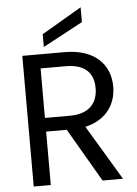

<svg xmlns="http://www.w3.org/2000/svg" viewBox="-61 -973 730 1020"><g transform="rotate(-5 304.0 -463.5)"><path d="M450 -492C450 -415 406 -358 302 -358H168V-622H302C406 -622 450 -572 450 -492ZM278 -285 444 0H553L378 -292C495 -319 544 -403 544 -492C544 -607 467 -697 302 -697H77V0H168V-285ZM195 -802V-734L408 -848V-927Z"/></g></svg>

Font: Matrixport Regular
Style: Regular
Weight: 400
Designer: Ninad Kale (Devanagari), Jonny Pinhorn (Latin)
Foundry: Indian Type Foundry
Version: Version 3.200;PS 1.000;hotconv 16.6.54;makeotf.lib2.5.65590